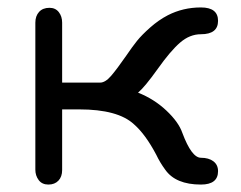

<svg xmlns="http://www.w3.org/2000/svg" viewBox="-20 -489 648 516"><path d="M147 -428V-267H249Q263 -267 278.5 -285Q294 -303 319 -339Q336 -364 348.5 -379.5Q361 -395 383.5 -415Q406 -435 431 -448Q472 -469 520 -469Q566 -469 566 -433Q566 -397 520 -397Q490 -397 464 -374.5Q438 -352 404 -304Q369 -255 351 -240Q394 -223 427 -192Q460 -161 470 -132Q495 -65 520 -65Q541 -65 553.5 -55.5Q566 -46 566 -29Q566 7 520 7Q452 7 424 -33Q410 -52 400 -73Q371 -128 340 -155Q297 -195 193 -195H147V-32Q147 -14 137 -3.5Q127 7 110 7Q93 7 84 -5Q75 -17 75 -33V-428Q75 -446 85 -457Q95 -468 113 -468Q129 -468 138 -456.5Q147 -445 147 -428Z"/></svg>

Font: Jura SemiBold
Style: Regular
Weight: 600
Designer: Daniel Johnson, Alexei Vanyashin
Foundry: Daniel Johnson
Version: Version 5.103